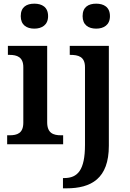

<svg xmlns="http://www.w3.org/2000/svg" viewBox="-20 -786 708 1046"><path d="M167 -630C208 -630 242 -650 242 -698C242 -748 208 -766 167 -766C125 -766 93 -748 93 -698C93 -650 125 -630 167 -630ZM504 -630C545 -630 579 -650 579 -698C579 -748 545 -766 504 -766C462 -766 430 -748 430 -698C430 -650 462 -630 504 -630ZM19 0H324V-49H312C270 -49 237 -61 237 -120V-536H23V-487H32C73 -487 107 -475 107 -420V-118C107 -60 74 -49 32 -49H19ZM323 240H342C477 240 573 187 573 8V-536H360V-487H363C406 -487 443 -478 443 -420V3C443 141 403 184 330 184H323Z"/></svg>

Font: Noto Serif Gurmukhi SemiBold
Style: Regular
Weight: 600
Designer: Vaibhav Singh and the Monotype Design Team
Foundry: Monotype Imaging Inc.
Version: Version 2.004